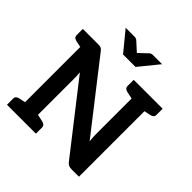

<svg xmlns="http://www.w3.org/2000/svg" viewBox="-239 -1115 1296 1296"><g transform="rotate(45 409.5 -467.0)"><path d="M100 0V-724H173Q190 -724 199.5 -720Q209 -716 219 -702L595 -220Q593 -237 592 -254Q591 -271 591 -285V-724H713V0H642Q626 0 615 -5Q604 -10 593 -24L219 -503Q221 -486 221.5 -474Q222 -462 222 -443V0ZM26 0V-58Q26 -72 33.5 -79Q41 -86 55 -89L112 -101L125 0ZM202 0 215 -101 273 -89Q286 -86 294 -79Q302 -72 302 -58V0ZM125 -724 112 -623 55 -635Q41 -638 33.5 -645Q26 -652 26 -666V-724ZM611 -724 598 -623 541 -635Q527 -638 519.5 -645Q512 -652 512 -666V-724ZM788 -724V-666Q788 -652 780.5 -645Q773 -638 759 -635L702 -623L689 -724ZM573 -934 459 -794H340L225 -934H309Q325 -934 335 -925L399 -867L460 -925Q464 -929 471 -931.5Q478 -934 486 -934Z"/></g></svg>

Font: Aleo
Style: Bold
Weight: 700
Designer: Alessio Laiso
Foundry: Alessio Laiso
Version: Version 2.001;gftools[0.9.29]